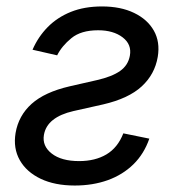

<svg xmlns="http://www.w3.org/2000/svg" viewBox="-20 -570 562 602"><path d="M82 -414.1Q99.6 -454.6 129.6 -485.1Q159.7 -515.6 202.1 -532.7Q244.6 -549.8 299.8 -549.8Q358.4 -549.8 400.4 -529.5Q442.4 -509.3 462.4 -473.9Q482.4 -438.5 474.6 -391.6Q465.3 -336.9 424.3 -299.1Q383.3 -261.2 303.7 -242.7L210 -221.7Q169.4 -212.4 146 -193.8Q122.6 -175.3 117.7 -147Q111.8 -112.3 142.1 -88.6Q172.4 -64.9 228 -64.9Q278.3 -64.9 313.7 -85.9Q349.1 -106.9 366.7 -151.9L448.2 -135.3Q431.6 -87.4 398.2 -54.7Q364.7 -22 317.9 -5.1Q271 11.7 214.4 11.7Q151.9 11.7 107.4 -9.5Q63 -30.8 42 -67.9Q21 -105 28.8 -152.8Q38.1 -207.5 79.1 -244.4Q120.1 -281.2 198.2 -299.3L283.7 -318.8Q331.1 -329.6 356.4 -347.4Q381.8 -365.2 387.2 -395.5Q393.6 -430.7 364.5 -452.9Q335.4 -475.1 287.6 -475.1Q233.9 -475.1 203.9 -450.4Q173.8 -425.8 159.2 -396.5Z"/></svg>

Font: Inter 16pt
Style: Italic
Weight: 400
Italic angle: -9.3988°
Version: Version 4.001;git-66647c0bb